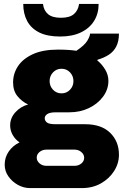

<svg xmlns="http://www.w3.org/2000/svg" viewBox="-20 -775 630 983"><path d="M134 188Q101 188 71.5 171.5Q42 155 23 128Q4 101 4 68Q4 31 24.5 1Q45 -29 80 -46Q58 -61 45 -84Q32 -107 32 -133Q32 -171 59 -200.5Q86 -230 124 -240Q92 -255 69.5 -282.5Q47 -310 47 -353Q47 -398 72 -436Q97 -474 148 -497.5Q199 -521 277 -521Q305 -521 328.5 -519.5Q352 -518 371 -515Q413 -543 427 -566.5Q441 -590 441 -603H589Q589 -564 575.5 -537.5Q562 -511 537.5 -495Q513 -479 479 -469L478 -466Q503 -445 519 -418Q535 -391 535 -361Q535 -317 507.5 -280Q480 -243 435 -221.5Q390 -200 335 -200H266Q235 -200 222 -191Q209 -182 209 -170Q209 -157 220 -148Q231 -139 266 -139H416Q499 -139 544 -95Q589 -51 589 17Q589 62 564 101Q539 140 496.5 164Q454 188 399 188ZM218 74H361Q382 74 396.5 62Q411 50 411 33Q411 16 396.5 3.5Q382 -9 361 -9H218Q197 -9 182.5 3Q168 15 168 32Q168 49 182.5 61.5Q197 74 218 74ZM295 -297Q321 -297 338.5 -315.5Q356 -334 356 -360Q356 -386 338.5 -404.5Q321 -423 295 -423Q269 -423 251.5 -404.5Q234 -386 234 -360Q234 -334 251.5 -315.5Q269 -297 295 -297ZM288 -588Q222 -588 180.5 -609Q139 -630 119 -667.5Q99 -705 99 -755H200Q204 -721 226 -702.5Q248 -684 292 -684Q336 -684 358 -702.5Q380 -721 385 -755H485Q485 -705 461.5 -667.5Q438 -630 394 -609Q350 -588 288 -588Z"/></svg>

Font: Chivo Medium Black
Style: Regular
Weight: 900
Version: Version 2.002